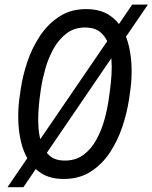

<svg xmlns="http://www.w3.org/2000/svg" viewBox="-20 -760 656 826"><path d="M616.2 -740.2 80.6 45.4H12.2L548.8 -740.2ZM541.5 -377.9 535.2 -333.5Q526.9 -276.4 506.6 -215.3Q486.3 -154.3 451.9 -102.5Q417.5 -50.8 366.7 -19.5Q315.9 11.7 247.1 9.8Q194.3 8.3 158.4 -14.2Q122.6 -36.6 100.8 -73.2Q79.1 -109.9 69.3 -154.5Q59.6 -199.2 58.6 -245.4Q57.6 -291.5 63 -333L69.3 -377.4Q77.6 -434.6 98.1 -495.4Q118.7 -556.2 153.6 -607.9Q188.5 -659.7 239 -691.2Q289.6 -722.7 357.9 -720.7Q411.1 -719.2 447 -697Q482.9 -674.8 504.4 -638.2Q525.9 -601.6 535.6 -556.9Q545.4 -512.2 546.1 -465.8Q546.9 -419.4 541.5 -377.9ZM447.8 -333 454.1 -379.9Q457.5 -405.3 459.7 -439Q461.9 -472.7 459.2 -507.3Q456.5 -542 445.8 -571.8Q435.1 -601.6 412.6 -620.8Q390.1 -640.1 353 -641.6Q303.2 -643.6 268.3 -617.7Q233.4 -591.8 210.4 -550.5Q187.5 -509.3 174.8 -463.4Q162.1 -417.5 156.2 -378.9L149.9 -332.5Q147 -307.6 145 -274.2Q143.1 -240.7 146 -205.6Q148.9 -170.4 159.9 -140.1Q170.9 -109.9 193.1 -90.3Q215.3 -70.8 252 -69.3Q302.7 -67.4 337.6 -92.8Q372.6 -118.2 395 -159.7Q417.5 -201.2 429.9 -247.3Q442.4 -293.5 447.8 -333Z"/></svg>

Font: Roboto Condensed
Style: Italic
Weight: 400
Italic angle: -12°
Designer: Christian Robertson
Foundry: Google
Version: Version 3.0